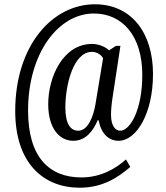

<svg xmlns="http://www.w3.org/2000/svg" viewBox="-20 -734 774 896"><path d="M352 142C458 142 530 95 588 45L568 10C521 52 451 94 360 94C210 94 111 0 111 -218C111 -488 254 -671 418 -671C550 -671 644 -568 644 -385C644 -218 586 -124 541 -124C520 -124 498 -144 498 -199C498 -217 500 -245 505 -277L542 -520H521L489 -499C474 -514 442 -529 410 -529C273 -529 205 -373 205 -248C205 -134 258 -77 322 -77C379 -77 414 -121 436 -173H440C453 -108 488 -77 534 -77C614 -77 694 -200 694 -389C694 -581 593 -714 423 -714C223 -714 51 -520 51 -216C51 27 182 142 352 142ZM345 -124C309 -124 285 -156 285 -233C285 -334 321 -492 409 -492C432 -492 453 -478 461 -462L425 -245C416 -192 391 -124 345 -124Z"/></svg>

Font: Noto Serif Khmer ExtraCondensed Medium
Style: Regular
Weight: 500
Width: 2
Designer: Danh Hong and the Monotype Design Team
Foundry: Monotype Imaging Inc.
Version: Version 2.004